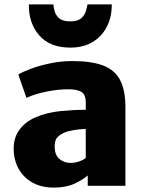

<svg xmlns="http://www.w3.org/2000/svg" viewBox="-20 -843 657 871"><path d="M223 8Q168 8 127.2 -14.8Q86.5 -37.5 64.2 -77.8Q42 -118 42 -170Q42 -219 68.8 -255.2Q95.5 -291.5 142 -311Q192.5 -333 254.5 -339Q316.5 -345 369 -345V-378Q369 -415 348.8 -426.5Q328.5 -438 291 -438Q243 -438 190 -427.2Q137 -416.5 100 -399L63 -505Q83.5 -517.5 122.2 -531.8Q161 -546 209.5 -556Q258 -566 308 -566Q395.5 -566 448.5 -545.5Q501.5 -525 525.2 -479Q549 -433 549 -356V0H378V-47Q355 -27 317.2 -9.5Q279.5 8 223 8ZM228 -179Q228 -139.5 249.8 -121.8Q271.5 -104 299 -104Q321 -104 341.2 -111.5Q361.5 -119 369 -127V-258Q343 -257.5 314.5 -252.8Q286 -248 271 -241Q255.5 -234.5 241.8 -221.8Q228 -209 228 -179ZM299 -627Q206 -627 157.8 -682.8Q109.5 -738.5 111 -823H222Q223 -811.5 227.5 -793.2Q232 -775 248 -760.5Q264 -746 299 -746Q333 -746 348.8 -760.5Q364.5 -775 369.8 -793.2Q375 -811.5 377 -823H487Q487.5 -766.5 465 -722.2Q442.5 -678 400.2 -652.5Q358 -627 299 -627Z"/></svg>

Font: Merriweather Sans ExtraBold
Style: Regular
Weight: 800
Designer: Eben Sorkin
Foundry: Eben Sorkin
Version: Version 2.001; ttfautohint (v1.8.3)